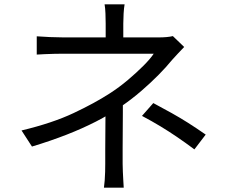

<svg xmlns="http://www.w3.org/2000/svg" viewBox="-20 -821 1040 883"><path d="M553 -801Q550 -784 548.5 -759Q547 -734 547 -713Q547 -700 547 -680.5Q547 -661 547 -643Q547 -625 547 -614H466Q466 -625 466 -643Q466 -661 466 -680Q466 -699 466 -713Q466 -734 465 -759Q464 -784 461 -801ZM827 -605Q814 -591 798.5 -575Q783 -559 771 -545Q746 -514 709.5 -477Q673 -440 629.5 -402.5Q586 -365 538 -332Q484 -294 421.5 -262Q359 -230 286 -201.5Q213 -173 127 -147L79 -221Q221 -255 318.5 -301Q416 -347 484 -391Q529 -420 568.5 -453.5Q608 -487 639.5 -518.5Q671 -550 687 -574Q676 -574 644 -574Q612 -574 569 -574Q526 -574 479 -574Q432 -574 389 -574Q346 -574 314.5 -574Q283 -574 272 -574Q255 -574 231.5 -573.5Q208 -573 186.5 -572Q165 -571 149 -570V-654Q174 -652 209.5 -650.5Q245 -649 270 -649Q282 -649 314.5 -649Q347 -649 391.5 -649Q436 -649 485.5 -649Q535 -649 581.5 -649Q628 -649 662.5 -649Q697 -649 712 -649Q729 -649 746 -650.5Q763 -652 775 -655ZM545 -374Q545 -344 545 -304.5Q545 -265 544.5 -221.5Q544 -178 544 -138Q544 -98 544 -68Q544 -51 545 -31Q546 -11 547 8Q548 27 549 42H458Q460 28 461.5 9Q463 -10 463.5 -30.5Q464 -51 464 -68Q464 -97 464 -133.5Q464 -170 464.5 -208.5Q465 -247 465 -281.5Q465 -316 465 -339ZM874 -134Q831 -166 793.5 -191.5Q756 -217 718 -240Q680 -263 633 -288L685 -347Q732 -322 769.5 -301Q807 -280 843.5 -257Q880 -234 926 -202Z"/></svg>

Font: Noto Sans TC
Style: Regular
Weight: 400
Designer: Ryoko NISHIZUKA  (kana, bopomofo & ideographs); Paul D. Hunt (Latin, Greek & Cyrillic); Sandoll Communications , Soo-you
Foundry: Adobe
Version: Version 2.004-H2;hotconv 1.0.118;makeotfexe 2.5.65603